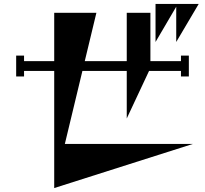

<svg xmlns="http://www.w3.org/2000/svg" viewBox="-20 -875 1040 974"><path d="M874 -662V-841L769 -662V-855H988ZM398 -515 309 -145H959L255 79V-515H102V-487H62V-593H102V-565H255V-810H469L410 -565H623V-810H743V-565H898V-593H938V-487H898V-515H736L623 -274V-515Z"/></svg>

Font: Chokokutai
Style: Regular
Weight: 400
Designer: 108号,108go
Foundry: Font Zone 108
Version: Version 1.000; ttfautohint (v1.8.3)